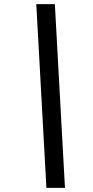

<svg xmlns="http://www.w3.org/2000/svg" viewBox="-20 -768 449 931"><path d="M156 -748H246L295 143H205Z"/></svg>

Font: IBM Plex Serif
Style: Bold Italic
Weight: 700
Italic angle: -14°
Designer: Mike Abbink, Paul van der Laan, Pieter van Rosmalen
Foundry: Bold Monday
Version: Version 3.001